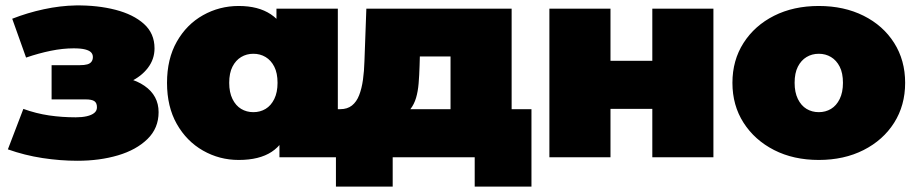

<svg xmlns="http://www.w3.org/2000/svg" viewBox="-20 -579 3370 707"><path d="M265 13Q347 13 414.5 -7Q482 -27 523 -67Q564 -107 564 -166Q564 -227 512 -263Q460 -299 372 -299L367 -259Q418 -259 459 -278Q500 -297 524.5 -329Q549 -361 549 -401Q549 -456 510 -491Q471 -526 405 -543Q339 -560 259 -559Q202 -558 141.5 -545Q81 -532 25 -510L76 -367Q123 -383 167 -392Q211 -401 251 -401Q278 -401 293.5 -397Q309 -393 315.5 -386Q322 -379 322 -369Q322 -359 317 -352Q312 -345 301.5 -342Q291 -339 274 -339H170V-213H295Q318 -213 327.5 -206.5Q337 -200 337 -184Q337 -171 327 -163Q317 -155 299.5 -151Q282 -147 259 -147Q208 -147 160.5 -154Q113 -161 66 -178L9 -29Q71 -7 136.5 3Q202 13 265 13Z M859 10Q788 10 727.5 -24.5Q667 -59 631 -122.5Q595 -186 595 -274Q595 -362 631 -425.5Q667 -489 727.5 -523Q788 -557 859 -557Q931 -557 977 -526.5Q1023 -496 1045 -433.5Q1067 -371 1067 -274Q1067 -176 1046.5 -113Q1026 -50 980.5 -20Q935 10 859 10ZM913 -166Q938 -166 958 -178Q978 -190 990 -214.5Q1002 -239 1002 -274Q1002 -310 990 -333.5Q978 -357 958 -369Q938 -381 913 -381Q888 -381 868 -369Q848 -357 836 -333.5Q824 -310 824 -274Q824 -239 836 -214.5Q848 -190 868 -178Q888 -166 913 -166ZM1009 0V-74L1008 -274L998 -474V-547H1224V0Z M1639 -97V-371H1526L1525 -337Q1524 -302 1521.5 -272Q1519 -242 1512 -218.5Q1505 -195 1491.5 -177.5Q1478 -160 1454 -149L1233 -177Q1259 -177 1276 -190.5Q1293 -204 1302.5 -228.5Q1312 -253 1316.5 -285Q1321 -317 1322 -354L1329 -547H1864V-97ZM1217 108V-177H1937V108H1728V0H1426V108Z M2003 0V-547H2228V-355H2382V-547H2607V0H2382V-178H2228V0Z M2995 10Q2902 10 2830.5 -26.5Q2759 -63 2718 -127Q2677 -191 2677 -274Q2677 -357 2718 -421Q2759 -485 2830.5 -521Q2902 -557 2995 -557Q3088 -557 3160 -521Q3232 -485 3272.5 -421Q3313 -357 3313 -274Q3313 -191 3272.5 -127Q3232 -63 3160 -26.5Q3088 10 2995 10ZM2995 -166Q3020 -166 3040 -178Q3060 -190 3072 -214.5Q3084 -239 3084 -274Q3084 -310 3072 -333.5Q3060 -357 3040 -369Q3020 -381 2995 -381Q2970 -381 2950 -369Q2930 -357 2918 -333.5Q2906 -310 2906 -274Q2906 -239 2918 -214.5Q2930 -190 2950 -178Q2970 -166 2995 -166Z"/></svg>

Font: MOST Montserrat Black
Style: Regular
Weight: 900
Designer: Julieta Ulanovsky
Foundry: Julieta Ulanovsky
Version: Version 8.000;March 11, 2024;FontCreator 15.0.0.2926 64-bit